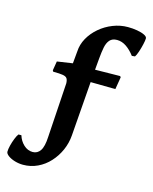

<svg xmlns="http://www.w3.org/2000/svg" viewBox="-160 -674 724 910"><g transform="rotate(15 201.5 -218.5)"><path d="M140.1 -264.7Q139.6 -280.7 134.3 -288.6Q129 -296.5 113.5 -299.2Q98 -301.9 66.1 -301.9L62.5 -307.9L70 -353.2L145.8 -364.5L151.3 -424.1Q153 -458.4 170.2 -489.5Q187.5 -520.6 216.3 -545.3Q245.1 -569.9 280.7 -583.9Q316.4 -598 353.8 -598Q377.7 -598 399.5 -594.2Q421.3 -590.4 435.4 -583.5Q449.5 -576.6 449.5 -567.9Q449.5 -557.9 444.9 -538.1Q440.4 -518.3 433.9 -499.1Q427.5 -479.9 421.6 -472.2L406.3 -470.9Q388 -495.5 366 -510.6Q344 -525.7 319.9 -525.7Q296.5 -525.7 284.2 -511.7Q272 -497.6 267.4 -473.8Q262.8 -449.9 260.2 -419.7L255.1 -362.4L377.9 -364.1L381.8 -358.8L371.8 -298.6L250.1 -300.2L229.6 -33Q226.6 5.6 211.2 40.3Q195.8 75 170.6 102.5Q145.5 130 112.4 145.6Q79.3 161.3 41.5 161.3Q21.2 161.3 1.1 155.4Q-18.9 149.5 -32.2 139.7Q-45.6 129.9 -45.6 120Q-45.6 108.2 -41.1 89.7Q-36.5 71.1 -29.3 53.1Q-22.1 35.1 -15.9 28H-1.7Q6.1 54.3 25.7 72.7Q45.3 91 70 91Q93.3 91 107 70.8Q120.8 50.6 123 2.9Z"/></g></svg>

Font: Alegreya
Style: Italic
Weight: 400
Italic angle: -7°
Designer: Juan Pablo del Peral
Foundry: Huerta Tipografica
Version: Version 2.009